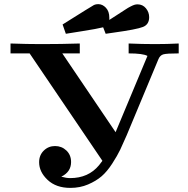

<svg xmlns="http://www.w3.org/2000/svg" viewBox="-20 -896 909 927"><path d="M30.8 -638.2V-686Q111.8 -683.1 176.8 -683.1H183.1Q274.9 -683.1 365.2 -686V-638.2H280.8L538.1 -257.8L691.9 -626Q669.9 -638.2 601.1 -638.2V-686Q666 -683.1 729 -683.1Q786.1 -683.1 842.8 -686V-638.2Q783.7 -638.2 768.3 -633.5Q752.9 -628.9 745.1 -610.8L591.8 -243.2Q573.7 -201.2 560.3 -173.1Q546.9 -145 522 -106.4Q497.1 -67.9 470.5 -44.9Q443.8 -22 405 -5.4Q366.2 11.2 319.8 11.2Q251 11.2 210 -27.3Q168.9 -65.9 168.9 -112.8Q168.9 -147 191.4 -168.9Q213.9 -190.9 245.8 -190.9Q277.8 -190.9 300.5 -169.4Q323.2 -147.9 323.2 -113.8Q323.2 -65.9 275.9 -43Q299.8 -36.1 318.8 -36.1Q406.7 -36.1 458 -98.1Q463.9 -105 474.1 -119.1V-120.1L123 -638.2ZM282.2 -777.8Q425.3 -867.7 434.1 -872.1Q442.9 -876 454.1 -876Q475.1 -876 491.5 -858.4Q507.8 -840.8 507.8 -811V-799.8Q522 -808.6 538.1 -819.3Q554.2 -830.1 563 -835.4Q571.8 -840.8 582.3 -847.9Q592.8 -855 597.9 -857.9Q603 -860.8 610.1 -864.5Q617.2 -868.2 620.6 -869.6Q624 -871.1 628.4 -872.6Q632.8 -874 636.5 -874.5Q640.1 -875 644 -875Q668.9 -875 684.6 -856Q700.2 -836.9 700.2 -813Q700.2 -777.8 670.2 -765.9Q640.1 -753.9 530.8 -738.8Q503.9 -734.9 490.2 -732.9L478 -764.2Q445.8 -756.3 380.4 -746.1Q314.9 -735.8 297.9 -732.9Z"/></svg>

Font: CMU Serif
Style: Bold
Weight: 700
Version: Version 0.7.0